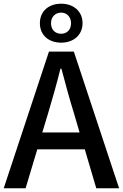

<svg xmlns="http://www.w3.org/2000/svg" viewBox="-20 -993 662 1035"><path d="M208 -279 238 -378C262 -458 285 -539 306 -623H311C333 -540 355 -458 380 -378L409 -279ZM0 22H118L181 -188H437L499 22H622L378 -715H244ZM195 -868C195 -804 242 -763 310 -763C376 -763 425 -804 425 -868C425 -932 376 -973 310 -973C242 -973 195 -932 195 -868ZM255 -868C255 -903 279 -925 310 -925C339 -925 363 -903 363 -868C363 -831 339 -811 310 -811C279 -811 255 -831 255 -868Z"/></svg>

Font: コーポレート・ロゴ ver3 Medium
Style: Regular
Weight: 500
Designer: [KANA_main] LOGOTYPE.JP [Source Han Sans] Ryoko NISHIZUKA 西塚涼子 (kana, bopomofo & ideographs); Paul D. Hunt (Latin, Greek
Version: Version 12.001;FEAKit 1.0